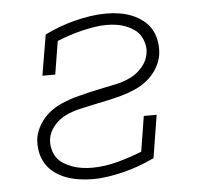

<svg xmlns="http://www.w3.org/2000/svg" viewBox="-44 -585 689 640"><g transform="rotate(-5 300.0 -265.0)"><path d="M241 8Q218 8 195.5 4.5Q173 1 152.5 -6.5Q132 -14 114.5 -27Q97 -40 85.5 -58.5Q74 -77 70 -99.5Q66 -122 69 -145Q73 -168 86.5 -190Q100 -212 119.5 -227.5Q139 -243 162 -253Q185 -263 208.5 -269.5Q232 -276 255.5 -281.5Q279 -287 302.5 -291.5Q326 -296 350 -301.5Q374 -307 396 -318Q418 -329 435 -349Q452 -369 456 -392Q459 -408 455.5 -424Q452 -440 444 -453Q436 -466 423 -475Q410 -484 395.5 -489.5Q381 -495 365 -497.5Q349 -500 332 -500Q311 -500 290 -496.5Q269 -493 248 -488Q227 -483 206 -476Q185 -469 165 -461L147 -350H104L127 -486Q151 -498 177 -507.5Q203 -517 228.5 -523.5Q254 -530 280.5 -534Q307 -538 333 -538Q356 -538 378 -534.5Q400 -531 419.5 -523Q439 -515 456 -502Q473 -489 483.5 -470.5Q494 -452 497.5 -430Q501 -408 498 -386Q494 -362 481 -340.5Q468 -319 448.5 -303Q429 -287 406 -277Q383 -267 359.5 -260.5Q336 -254 312.5 -249Q289 -244 265 -239Q241 -234 217.5 -228.5Q194 -223 171.5 -212.5Q149 -202 132 -182Q115 -162 111 -138Q109 -122 112.5 -105.5Q116 -89 125 -76Q134 -63 147.5 -54.5Q161 -46 176.5 -40.5Q192 -35 208.5 -32.5Q225 -30 242 -30Q263 -30 284.5 -33Q306 -36 327 -41.5Q348 -47 369 -54Q390 -61 410 -69L429 -187H472L449 -44Q424 -32 398 -22.5Q372 -13 346 -6.5Q320 0 293.5 4Q267 8 241 8Z"/></g></svg>

Font: Iosevka Curly Slab XLtEx
Style: Italic
Weight: 200
Width: 7
Italic angle: -9°
Monospace: yes
Designer: Belleve Invis
Foundry: Belleve Invis
Version: Version 11.1.0; ttfautohint (v1.8.3)